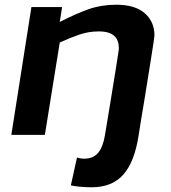

<svg xmlns="http://www.w3.org/2000/svg" viewBox="-20 -571 723 813"><path d="M567 2Q550 114 502.5 168Q455 222 368 222Q348 222 322 220Q296 218 280 214L306 96Q315 99 322.5 100Q330 101 336 101Q375 101 396 75.5Q417 50 425 -2Q438 -82 450.5 -156.5Q463 -231 471.5 -286Q480 -341 483 -361Q487 -438 399 -438Q356 -438 317.5 -425Q279 -412 233 -391L170 0H28L113 -541H243L233 -478Q301 -513 355 -532Q409 -551 472 -551Q552 -551 593 -515Q634 -479 634 -421Q634 -417 630 -390Q626 -363 619.5 -322.5Q613 -282 605.5 -235Q598 -188 590.5 -142Q583 -96 576.5 -58Q570 -20 567 2Z"/></svg>

Font: Georama Extended SemiBold
Style: Italic
Weight: 600
Width: 7
Italic angle: -9°
Designer: Jean-Baptiste Levee
Foundry: Production Type
Version: Version 1.000